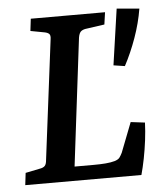

<svg xmlns="http://www.w3.org/2000/svg" viewBox="-46 -620 569 662"><g transform="rotate(-5 238.5 -289.5)"><path d="M396 -185 445 -179Q444 -150 440 -118Q436 -86 430 -55.5Q424 -25 417 0H15L20 -42L69 -52Q82 -54 87.5 -60Q93 -66 94 -80L146 -494Q148 -507 143 -512Q138 -517 127 -519L79 -528L84 -570H341L335 -528L272 -519Q262 -518 254.5 -513Q247 -508 244 -491L190 -49H255Q279 -49 297.5 -50.5Q316 -52 330 -56Q342 -60 346.5 -66Q351 -72 356 -82ZM354 -385 382 -579 460 -572Q452 -523 434 -472.5Q416 -422 393 -379Z"/></g></svg>

Font: Yrsa Medium
Style: Italic
Weight: 500
Italic angle: -7.10001°
Designer: Anna Giedrys (Yrsa+Rasa design), David Brezina (Yrsa art-direction, Rasa art-direction, design)
Foundry: Rosetta Type Foundry
Version: Version 2.004